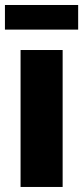

<svg xmlns="http://www.w3.org/2000/svg" viewBox="-25 -742 331 762"><path d="M285.2 -722.2V-624.5H-5.4V-722.2ZM56.6 -543.5H223.6V0H56.6Z"/></svg>

Font: Estedad-FD ExtraBold
Style: Regular
Weight: 800
Designer: Amin Abedi
Version: Version 7.3